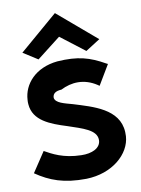

<svg xmlns="http://www.w3.org/2000/svg" viewBox="-109 -1090 868 1185"><g transform="rotate(-10 325.5 -497.5)"><path d="M80 -812 171 -754 320 -870 471 -754 562 -812 320 -1018ZM61 -492C69 -388 172 -350 274 -318C365 -287 452 -264 452 -200C452 -149 395 -124 329 -126C216 -128 149 -167 104 -192L21 -67C107 -8 194 25 335 23C498 19 613 -83 620 -194V-219V-220C613 -367 451 -408 333 -445C279 -460 227 -471 222 -504C222 -531 242 -544 278 -546C345 -580 425 -587 504 -535L514 -528L588 -652L578 -657C486 -709 413 -731 283 -722C143 -708 66 -617 61 -520C60 -511 60 -501 61 -492Z"/></g></svg>

Font: Bluebird
Style: SfBdExt
Weight: 700
Designer: Jasper
Foundry: Cannot Into Space Fonts
Version: Version 0.98